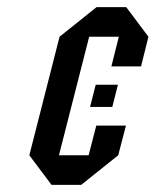

<svg xmlns="http://www.w3.org/2000/svg" viewBox="-20 -520 438 540"><path d="M229.2 -83.3 250.8 -166.7H334.2L312.5 -83.3L208.3 0H125L62.5 -83.3L147.5 -416.7L251.7 -500H335L397.5 -416.7L376.7 -333.3H293.3L314.2 -416.7H230.8L145.8 -83.3ZM295.8 -219.2H233.3L249.2 -281.7H311.7Z"/></svg>

Font: Yulong
Style: Italic
Weight: 400
Italic angle: -14.25°
Designer: GGBotNet
Foundry: f0n7.com
Version: 1.00